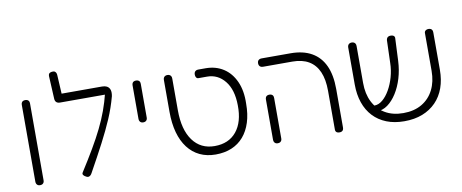

<svg xmlns="http://www.w3.org/2000/svg" viewBox="-65 -1019 3154 1311"><g transform="rotate(-10 1511.5 -363.5)"><path d="M123 10Q114 10 108 6.5Q102 3 98.5 -3.5Q95 -10 95 -19V-552Q95 -561 98.5 -567.5Q102 -574 108.5 -577Q115 -580 124 -580Q133 -580 139.5 -576.5Q146 -573 149 -567Q152 -561 152 -551V-18Q152 -9 148.5 -3Q145 3 139 6.5Q133 10 123 10Z M447 9Q431 2 424.5 -7Q418 -16 425 -26Q476 -106 515 -172.5Q554 -239 583 -298Q612 -357 633 -414.5Q654 -472 669 -533L711 -503Q690 -425 659 -353Q628 -281 585.5 -199.5Q543 -118 484 -12Q479 -2 473 3.5Q467 9 460.5 10.5Q454 12 447 9ZM711 -503 669 -522H355Q339 -522 330 -530Q321 -538 320 -554L312 -713Q312 -722 315 -727.5Q318 -733 325.5 -736Q333 -739 344 -739Q352 -739 357 -735.5Q362 -732 365.5 -725Q369 -718 369 -707L376 -580H653Q678 -580 692 -571.5Q706 -563 711 -546Q716 -529 711 -503Z M891 -290Q882 -290 876 -293.5Q870 -297 866.5 -303.5Q863 -310 863 -319V-552Q863 -561 866.5 -567.5Q870 -574 876.5 -577Q883 -580 892 -580Q901 -580 907.5 -576.5Q914 -573 917 -567Q920 -561 920 -551V-318Q920 -309 916.5 -303Q913 -297 907 -293.5Q901 -290 891 -290Z M1341 12Q1280 12 1231.5 -11Q1183 -34 1149 -78.5Q1115 -123 1097.5 -186Q1080 -249 1080 -330V-551Q1080 -560 1083.5 -566.5Q1087 -573 1093.5 -576.5Q1100 -580 1109 -580Q1118 -580 1124.5 -576.5Q1131 -573 1134.5 -566.5Q1138 -560 1138 -550V-330Q1138 -196 1192.5 -121Q1247 -46 1344 -46Q1442 -46 1495.5 -111.5Q1549 -177 1547 -293Q1546 -401 1497.5 -461.5Q1449 -522 1374 -522H1314Q1308 -522 1303.5 -525.5Q1299 -529 1296.5 -535.5Q1294 -542 1294 -551Q1294 -560 1297.5 -566.5Q1301 -573 1307.5 -576.5Q1314 -580 1323 -580H1374Q1444 -580 1497 -546Q1550 -512 1579 -447.5Q1608 -383 1605 -293Q1605 -221 1587 -164.5Q1569 -108 1535 -68.5Q1501 -29 1452 -8.5Q1403 12 1341 12Z M2200 10Q2191 10 2184.5 7.5Q2178 5 2174.5 -0.5Q2171 -6 2171 -13V-283Q2171 -362 2148 -415Q2125 -468 2079.5 -495Q2034 -522 1966 -522H1763Q1753 -522 1746.5 -525.5Q1740 -529 1736.5 -535.5Q1733 -542 1733 -551Q1733 -561 1736.5 -567Q1740 -573 1746.5 -576.5Q1753 -580 1762 -580H1963Q2050 -580 2109 -546.5Q2168 -513 2198 -448Q2228 -383 2228 -286V-20Q2228 -10 2225 -3.5Q2222 3 2215.5 6.5Q2209 10 2200 10ZM1771 10Q1762 10 1756 6.5Q1750 3 1746.5 -3.5Q1743 -10 1743 -19V-299Q1743 -308 1746.5 -314.5Q1750 -321 1756.5 -324Q1763 -327 1772 -327Q1781 -327 1787.5 -323.5Q1794 -320 1797 -314Q1800 -308 1800 -298V-18Q1800 -9 1796.5 -3Q1793 3 1787 6.5Q1781 10 1771 10Z M2649 12Q2580 12 2526 -9.5Q2472 -31 2434.5 -71Q2397 -111 2377.5 -167.5Q2358 -224 2358 -294V-551Q2358 -560 2361.5 -566.5Q2365 -573 2371.5 -576.5Q2378 -580 2387 -580Q2396 -580 2402.5 -576.5Q2409 -573 2412.5 -566.5Q2416 -560 2416 -550V-294Q2416 -219 2444 -163Q2472 -107 2525 -75.5Q2578 -44 2652 -44Q2727 -44 2780.5 -75.5Q2834 -107 2862.5 -163.5Q2891 -220 2891 -295V-557Q2891 -564 2894.5 -569Q2898 -574 2904.5 -577Q2911 -580 2920 -580Q2929 -580 2935.5 -576.5Q2942 -573 2945 -566.5Q2948 -560 2948 -550V-292Q2948 -223 2928 -167Q2908 -111 2869 -71Q2830 -31 2775 -9.5Q2720 12 2649 12ZM2467 -87 2447 -129H2465Q2495 -129 2522.5 -152Q2550 -175 2572 -213.5Q2594 -252 2607.5 -299.5Q2621 -347 2622 -397L2627 -554Q2628 -562 2631.5 -568Q2635 -574 2641.5 -577Q2648 -580 2657 -580Q2667 -580 2673.5 -577Q2680 -574 2683 -568.5Q2686 -563 2685 -555L2678 -401Q2675 -338 2658 -281.5Q2641 -225 2613 -181Q2585 -137 2550.5 -112Q2516 -87 2477 -87Z"/></g></svg>

Font: Fredoka Light
Style: Regular
Weight: 300
Designer: Ben Nathan
Foundry: Milena B. Brandão, Ben Nathan
Version: Version 2.001